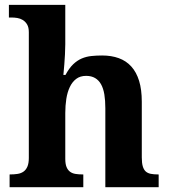

<svg xmlns="http://www.w3.org/2000/svg" viewBox="-20 -780 707 800"><path d="M418.9 0V-329.1Q418.9 -361.3 414.8 -386.5Q410.6 -411.6 401.1 -428.7Q391.6 -445.8 376.2 -454.8Q360.8 -463.9 338.9 -463.9Q314 -463.9 297.4 -451.2Q280.8 -438.5 270.8 -417.2Q260.7 -396 256.3 -367.9Q252 -339.8 252 -309.1V-118.2Q252 -97.2 257.1 -84.5Q262.2 -71.8 271.5 -64.7Q280.8 -57.6 294.2 -55.4Q307.6 -53.2 324.2 -53.2H327.1V0H20V-53.2H22Q39.1 -53.2 53.2 -55.4Q67.4 -57.6 77.9 -64.9Q88.4 -72.3 94.2 -85.9Q100.1 -99.6 100.1 -122.1V-646Q100.1 -666 93 -678Q85.9 -689.9 75.2 -696.5Q64.5 -703.1 52 -705.1Q39.6 -707 28.8 -707H17.1V-759.8H252V-595.2Q252 -575.7 250.7 -553.2Q249.5 -530.8 248 -511.7Q246.1 -489.3 244.1 -467.8H252.9Q268.1 -496.1 284.9 -512.2Q301.8 -528.3 320.8 -536.4Q339.8 -544.4 361.1 -546.6Q382.3 -548.8 405.8 -548.8Q444.3 -548.8 475.1 -537.6Q505.9 -526.4 527.1 -502.9Q548.3 -479.5 559.6 -443.1Q570.8 -406.7 570.8 -356V-124Q570.8 -100.6 575 -86.7Q579.1 -72.8 587.4 -65.4Q595.7 -58.1 608.4 -55.7Q621.1 -53.2 638.2 -53.2H641.1V0Z"/></svg>

Font: Sahl Naskh
Style: Bold
Weight: 700
Designer: Pascal Zoghbi
Version: Version 1.001